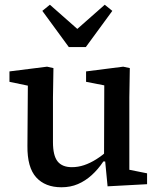

<svg xmlns="http://www.w3.org/2000/svg" viewBox="-20 -779 674 812"><path d="M240 13Q171 13 133 -29Q95 -71 96 -162L98 -447L130 -410L20 -433V-477L179 -497L206 -491L204 -367V-178Q204 -121 223.5 -96.5Q243 -72 284 -72Q310 -72 335.5 -80.5Q361 -89 386.5 -105Q412 -121 437 -143L445 -96H417Q395 -63 368 -38.5Q341 -14 309.5 -0.5Q278 13 240 13ZM435 9 424 -105 420 -106 421 -418 344 -433V-477L501 -497L529 -491L527 -367V-61L602 -46V0ZM191 -759 352 -617H262L423 -759L455 -733L343 -580H271L159 -733Z"/></svg>

Font: Source Serif 4 Medium
Style: Regular
Weight: 500
Designer: Frank Grießhammer
Foundry: Adobe Systems Incorporated
Version: Version 4.004;hotconv 1.0.116;makeotfexe 2.5.65601